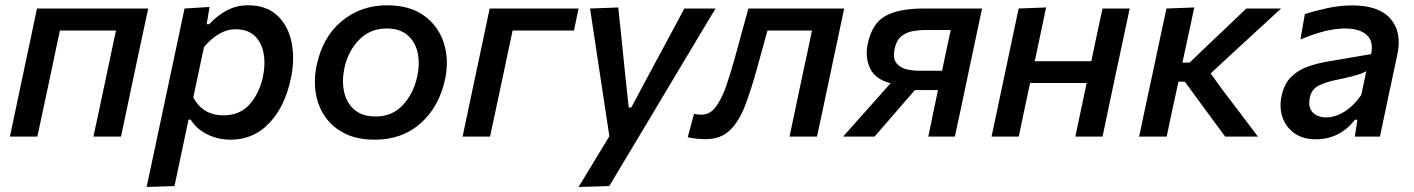

<svg xmlns="http://www.w3.org/2000/svg" viewBox="-20 -530 5485 745"><path d="M18.5 0Q30 -54.5 40.8 -105.5Q51.5 -156.5 64.5 -218L75 -267.5Q90 -337.5 101 -390.2Q112 -443 123.5 -497H555Q543.5 -443 532.2 -390.2Q521 -337.5 506 -267.5L495.5 -218Q482.5 -156.5 471.8 -105.5Q461 -54.5 449.5 0H342.5Q354.5 -54.5 365.2 -105.5Q376 -156.5 389 -218L399.5 -267.5Q408.5 -310.5 415.8 -345Q423 -379.5 430 -411.5H212.5Q205.5 -379.5 198.2 -345Q191 -310.5 182 -267.5L171.5 -218Q158.5 -156.5 147.5 -105.5Q136.5 -54.5 125 0Z M549 195.5Q560.5 141 571.8 88.2Q583 35.5 596 -25.5L647.5 -268Q658 -318 670.5 -376.2Q683 -434.5 696 -497L793 -503L782 -436H792Q820 -467.5 858.2 -488.5Q896.5 -509.5 942 -509.5Q1014 -509.5 1056.2 -469.8Q1098.5 -430 1111.5 -365Q1124.5 -300 1108.5 -225Q1086 -117.5 1025.2 -52.8Q964.5 12 874.5 12Q826 12 784.5 -8.5Q743 -29 719.5 -66H711.5L702 -20.5Q690 37 679.2 87.2Q668.5 137.5 657 192ZM847 -82.5Q911.5 -82.5 949.2 -125.8Q987 -169 1000.5 -233.5Q1010.5 -282 1002.8 -323.8Q995 -365.5 968 -391Q941 -416.5 894 -416.5Q860.5 -416.5 829.8 -398.2Q799 -380 771.5 -347.5L730 -152Q767 -82.5 847 -82.5Z M1434 12Q1366 12 1318 -12Q1270 -36 1241.8 -76.8Q1213.5 -117.5 1205.2 -169Q1197 -220.5 1208.5 -275.5Q1231.5 -386.5 1306 -448Q1380.5 -509.5 1482 -509.5Q1570 -509.5 1625.8 -469Q1681.5 -428.5 1702.2 -363Q1723 -297.5 1707 -223Q1684.5 -116.5 1612.8 -52.2Q1541 12 1434 12ZM1437.5 -78Q1503 -78 1544.2 -123.5Q1585.5 -169 1599 -234Q1610 -284.5 1600.2 -326.8Q1590.5 -369 1560.5 -394.2Q1530.5 -419.5 1481 -419.5Q1416 -419.5 1373 -375.2Q1330 -331 1316 -264Q1306 -214.5 1315.5 -172.2Q1325 -130 1355.5 -104Q1386 -78 1437.5 -78Z M1775 0Q1786.5 -54.5 1797.2 -105.5Q1808 -156.5 1821 -218L1831.5 -267.5Q1846.5 -337.5 1857.5 -390.2Q1868.5 -443 1880 -497H2225L2207 -411.5H1969Q1962 -379 1954.8 -344.8Q1947.5 -310.5 1938.5 -267.5L1928 -218Q1915 -156.5 1904 -105.5Q1893 -54.5 1881.5 0Z M2225 195.5Q2254 147.5 2284.8 97Q2315.5 46.5 2344.5 -1.5Q2337.5 -48 2330.2 -95.2Q2323 -142.5 2316 -189L2302.5 -278.5Q2294.5 -332 2286 -387.8Q2277.5 -443.5 2269.5 -497L2379 -501Q2385.5 -440 2391.5 -382.2Q2397.5 -324.5 2403.5 -263.5L2419.5 -113H2429.5L2510 -263.5Q2542.5 -323.5 2573.2 -380.8Q2604 -438 2635.5 -497H2756.5Q2732.5 -457 2710 -419.8Q2687.5 -382.5 2660.8 -337.5Q2634 -292.5 2596.5 -230L2513 -90Q2456 5 2416.2 71.5Q2376.5 138 2344 192Z M2717.5 10Q2702 10 2682 8Q2662 6 2648.5 2.5L2673 -88Q2680.5 -86.5 2688.8 -85.8Q2697 -85 2701.5 -85Q2735.5 -85 2758.8 -117.2Q2782 -149.5 2799 -199.8Q2816 -250 2831 -304Q2844.5 -353.5 2858 -402.8Q2871.5 -452 2884 -497H3255.5Q3244 -443 3233 -390.2Q3222 -337.5 3207 -267.5L3196.5 -218Q3183.5 -156.5 3172.8 -105.5Q3162 -54.5 3150 0H3043.5Q3055 -54.5 3065.8 -105.5Q3076.5 -156.5 3089.5 -218L3100 -267.5Q3109.5 -310.5 3116.8 -345Q3124 -379.5 3130.5 -411.5H2958Q2947.5 -374 2937.2 -336.2Q2927 -298.5 2917 -263Q2895 -183.5 2871.8 -122Q2848.5 -60.5 2812.8 -25.2Q2777 10 2717.5 10Z M3251.5 0Q3283.5 -36 3316 -72.8Q3348.5 -109.5 3380 -144.5L3435.5 -207Q3376 -222.5 3356 -265Q3336 -307.5 3347 -360.5Q3364 -439.5 3415.8 -468.2Q3467.5 -497 3565 -497H3790.5Q3779 -443 3768 -390.5Q3757 -338 3742 -268L3731.5 -218Q3718.5 -156.5 3707.8 -105.5Q3697 -54.5 3685 0H3582Q3591 -45.5 3600.2 -88Q3609.5 -130.5 3619.5 -180.5H3530L3490 -134.5Q3461.5 -101.5 3431.8 -67.2Q3402 -33 3373.5 0ZM3545.5 -255.5H3635.5L3638 -268Q3646.5 -308.5 3654 -343.8Q3661.5 -379 3669 -413.5H3568.5Q3544 -413.5 3519.8 -408.8Q3495.5 -404 3477 -388.8Q3458.5 -373.5 3451.5 -341.5Q3443.5 -303 3458.5 -284.8Q3473.5 -266.5 3498.5 -261Q3523.5 -255.5 3545.5 -255.5Z M3827.5 0Q3839 -54.5 3849.8 -105.5Q3860.5 -156.5 3873.5 -218L3884 -267.5Q3899 -337.5 3910 -390.2Q3921 -443 3932.5 -497L4039 -501Q4027.5 -445.5 4016.8 -395Q4006 -344.5 3995 -292.5H4214.5Q4227 -353 4237.2 -400.5Q4247.5 -448 4258 -497H4363.5Q4352 -443 4340.8 -390.2Q4329.5 -337.5 4314.5 -267.5L4304 -218Q4291 -156.5 4280.2 -105.5Q4269.5 -54.5 4258 0H4152.5Q4164 -54.5 4174.5 -104.2Q4185 -154 4196.5 -208H3977Q3964.5 -150 3954.2 -101.2Q3944 -52.5 3933 0Z M4400 0Q4411.5 -54.5 4422.2 -105Q4433 -155.5 4446.5 -218L4458 -271.5Q4472 -338 4483.2 -390.5Q4494.5 -443 4506 -497L4614 -501Q4602.5 -446.5 4591.2 -394.2Q4580 -342 4568 -287H4596L4673 -361Q4709 -395 4744.8 -429Q4780.5 -463 4816 -497H4951Q4903 -453 4855.2 -409Q4807.5 -365 4759 -320.5L4677.5 -245L4726 -178Q4760 -133.5 4794 -88.8Q4828 -44 4861 0H4734Q4710 -32.5 4685.8 -65.2Q4661.5 -98 4637.5 -131L4577.5 -213H4552.5L4549.5 -198.5Q4537.5 -144.5 4527.5 -97.8Q4517.5 -51 4507 0Z M5085 10.5Q5036 10.5 5003 -12.8Q4970 -36 4956.5 -74.5Q4943 -113 4953 -158.5Q4963 -205 4989.8 -231.5Q5016.5 -258 5053.8 -271.2Q5091 -284.5 5133 -291.5L5300 -320Q5311 -368 5283.8 -393.8Q5256.5 -419.5 5198.5 -419.5Q5127.5 -419.5 5026 -377L5043 -475Q5078 -487 5128.2 -498Q5178.5 -509 5227.5 -509Q5331 -509 5376 -456.5Q5421 -404 5401.5 -316.5Q5396.5 -293 5391 -266.8Q5385.5 -240.5 5379 -210L5367.5 -157Q5360.5 -122.5 5352.2 -83.8Q5344 -45 5334.5 0H5237L5247 -65.5H5237.5Q5178.5 10.5 5085 10.5ZM5126 -74.5Q5161 -74.5 5197.2 -97.2Q5233.5 -120 5262 -161.5L5281.5 -254Q5273.5 -249 5261 -244.2Q5248.5 -239.5 5225.2 -233.5Q5202 -227.5 5161 -219Q5122 -211 5095.2 -197Q5068.5 -183 5062 -149.5Q5055 -113.5 5073.5 -94Q5092 -74.5 5126 -74.5Z"/></svg>

Font: Commissioner Medium
Style: Italic
Weight: 500
Italic angle: -12°
Designer: Kostas Bartsokas
Foundry: Kostas Bartsokas
Version: Version 1.000; ttfautohint (v1.8.3)